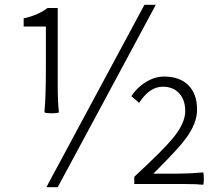

<svg xmlns="http://www.w3.org/2000/svg" viewBox="-20 -762 916 795"><path d="M172 13 578 -742H625L422 -364L219 13ZM821 3Q796 0 750 0H678H536V-30Q657 -142 696 -190Q747 -252 747 -302Q747 -348 722 -375.5Q697 -403 654 -403Q599 -403 556 -336L524 -364Q547 -399 582 -421Q620 -445 660 -445Q722 -445 758 -411Q796 -375 796 -308Q796 -251 749 -188Q720 -148 628 -56Q619 -47 615 -43H718Q764 -43 821 -48Q824 -44 824 -21.5Q824 1 821 3ZM194 -293Q169 -293 164 -297Q170 -363 170 -474V-652H78V-686Q138 -699 177 -729H219V-513V-405Q219 -342 224 -297Q220 -293 194 -293Z"/></svg>

Font: GenSekiGothic TW L
Style: Regular
Weight: 300
Version: Version 1.501;PS 1;hotconv 16.6.51;makeotf.lib2.5.65220